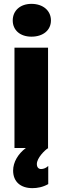

<svg xmlns="http://www.w3.org/2000/svg" viewBox="-20 -767 325 995"><path d="M143 -577C204 -577 244 -611 244 -661C244 -712 203 -747 143 -747C85 -747 46 -712 46 -661C46 -611 84 -577 143 -577ZM55 0H114C74 30 48 73 48 117C48 174 86 208 148 208C173 208 202 203 230 187V93C220 103 206 109 193 109C179 109 171 99 171 83C171 52 211 12 230 0H229V-520H55Z"/></svg>

Font: Fixel Text ExtraBold
Style: Regular
Weight: 800
Width: 4
Designer: AlfaBravo + MacPaw
Foundry: Kyrylo Tkachov, Marchela Mozhyna, Serhii Makarenko, Maria Weinstein, Zakhar Kryvoshyya
Version: Version 1.211